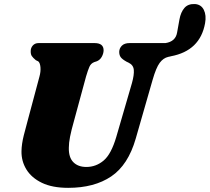

<svg xmlns="http://www.w3.org/2000/svg" viewBox="-20 -913 1034 947"><path d="M553.5 -237.5 631 -504Q642 -543.5 640 -568Q638 -592.5 614 -604L604.5 -608.5Q583 -620.5 575.5 -630.8Q568 -641 568 -657.5Q568.5 -675 581.2 -687.8Q594 -700.5 619 -700.5H796Q846 -708 853.5 -752.5L865 -816.5Q871.5 -853 889.8 -874Q908 -895 942.5 -893Q972.5 -890.5 985.5 -864Q998.5 -837.5 991.5 -798.5Q967 -662.5 823 -635.5Q821 -635 819.5 -634.5L810 -632.5Q785.5 -627 767.8 -603.2Q750 -579.5 732.5 -518.5L649.5 -229.5Q612 -99 528.5 -42.8Q445 13.5 316.5 13.5Q238 13.5 186.8 -11.2Q135.5 -36 110.2 -77.2Q85 -118.5 86 -167.5Q86.5 -202 97.2 -245Q108 -288 117 -320L174.5 -535Q181.5 -560 179.5 -581.8Q177.5 -603.5 168.5 -610.5L157 -616Q142.5 -628 136.8 -636.8Q131 -645.5 131.5 -661.5Q131.5 -677 142 -688.8Q152.5 -700.5 170.5 -700.5H446.5Q491.5 -700.5 491 -664Q490.5 -648.5 482 -633Q473.5 -617.5 458 -611L444.5 -606.5Q428 -600 420.8 -583.2Q413.5 -566.5 404.5 -536L346 -320.5Q331.5 -269.5 325.5 -238.5Q319.5 -207.5 319.5 -184Q318.5 -136.5 341.8 -113Q365 -89.5 406 -89.5Q453.5 -89.5 491 -121Q528.5 -152.5 553.5 -237.5Z"/></svg>

Font: Fraunces 9pt S050 Black
Style: Italic
Weight: 900
Italic angle: -16°
Version: Version 1.000; ttfautohint (v1.8.3)